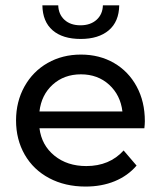

<svg xmlns="http://www.w3.org/2000/svg" viewBox="-20 -698 617 724"><path d="M524.4 -214.4C525.6 -225.4 526.2 -234.3 526.2 -241C526.2 -290.1 516 -333.7 495.4 -371.7C474.9 -409.7 446.4 -439.3 409.9 -460.5C373.4 -481.6 331.8 -492.2 285.2 -492.2C238.6 -492.2 196.7 -481.6 159.6 -460.5C122.5 -439.3 93.4 -409.7 72.2 -371.7C51.1 -333.7 40.5 -291 40.5 -243.8C40.5 -196 51.4 -153 73.1 -115C94.9 -77 125.7 -47.4 165.6 -26.2C205.5 -5.1 251.2 5.5 302.7 5.5C343.2 5.5 379.8 -1.2 412.6 -14.7C445.4 -28.2 472.9 -47.8 495 -73.6L446.2 -130.6C410.6 -91.4 363.7 -71.8 305.4 -71.8C257.6 -71.8 217.6 -84.8 185.4 -110.9C153.2 -136.9 134.3 -171.4 128.8 -214.4ZM178.9 -379C207.5 -404.8 242.9 -417.7 285.2 -417.7C327.5 -417.7 362.9 -404.6 391.5 -378.6C420 -352.5 436.7 -318.9 441.6 -277.8H128.8C133.7 -319.5 150.4 -353.3 178.9 -379ZM178.5 -583.7C203.6 -562 238.9 -551.1 284.3 -551.1C329.1 -551.1 364.3 -562 390.1 -583.7C415.8 -605.5 429 -636.9 429.6 -678H368C367.4 -655.3 359.4 -637.1 344.1 -623.3C328.7 -609.5 308.5 -602.6 283.4 -602.6C258.2 -602.6 238.1 -609.5 223.1 -623.3C208.1 -637.1 200.3 -655.3 199.6 -678H139.8C140.5 -636.9 153.3 -605.5 178.5 -583.7Z"/></svg>

Font: Montserrat Ace
Style: Regular
Weight: 500
Designer: Julieta Ulanovsky
Foundry: Julieta Ulanovsky
Version: Version 1